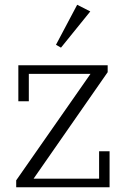

<svg xmlns="http://www.w3.org/2000/svg" viewBox="-20 -786 532 806"><path d="M48 -29 360 -476H101V-361H57V-512H432V-483L121 -36H396V-151H440V0H48ZM215 -598 304 -766 359 -738 236 -586Z"/></svg>

Font: IBM Plex Serif Light
Style: Regular
Weight: 300
Designer: Mike Abbink, Paul van der Laan, Pieter van Rosmalen
Foundry: Bold Monday
Version: Version 3.001